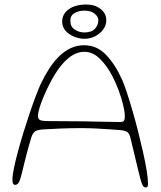

<svg xmlns="http://www.w3.org/2000/svg" viewBox="-20 -809 710 849"><path d="M624.5 20Q616 20 610.5 9.8Q605 -0.5 601 -17Q596.5 -35 590 -61.2Q583.5 -87.5 577 -115Q570.5 -142.5 565 -165.5Q559.5 -188.5 556.5 -200.5Q552.5 -217.5 543.2 -224.8Q534 -232 509 -234Q496.5 -235 467.8 -237Q439 -239 404.8 -240.8Q370.5 -242.5 341 -242.5Q296.5 -242.5 251 -240.8Q205.5 -239 173.5 -237Q147 -235.5 136 -228.5Q125 -221.5 118.5 -201.5Q112.5 -183 105 -155.2Q97.5 -127.5 89.8 -97Q82 -66.5 75.5 -38.5Q69 -12 62.8 -1.8Q56.5 8.5 46.5 8.5Q43 8.5 40.2 6Q37.5 3.5 36.2 -1.8Q35 -7 35 -15Q35 -32.5 41.5 -64.8Q48 -97 59 -137.8Q70 -178.5 83.5 -222.5Q97 -266.5 111 -308Q125 -349.5 137.8 -383.2Q150.5 -417 159.5 -436.5Q177 -473.5 197.2 -505Q217.5 -536.5 241.2 -559.8Q265 -583 292.5 -596Q320 -609 352 -609Q409 -609 450 -565.5Q491 -522 520.5 -455Q529.5 -435 541.2 -399.2Q553 -363.5 566 -318.8Q579 -274 591 -226.5Q603 -179 613 -134.2Q623 -89.5 628.8 -53.5Q634.5 -17.5 634.5 3.5Q634.5 12 632.2 16Q630 20 624.5 20ZM512 -269.5Q523.5 -269.5 527.8 -275Q532 -280.5 532 -294Q532 -313.5 524.8 -343.8Q517.5 -374 505 -408.5Q492.5 -443 476 -474Q452.5 -519 421.2 -549.5Q390 -580 353 -580Q317 -580 283.2 -552.5Q249.5 -525 221.5 -478Q209.5 -458.5 196.8 -433.2Q184 -408 173 -382Q162 -356 155 -333.2Q148 -310.5 148 -295Q148 -282.5 157.5 -278Q167 -273.5 198.5 -273.5Q282.5 -273.5 342.8 -272.5Q403 -271.5 444.2 -270.5Q485.5 -269.5 512 -269.5ZM355 -637.5Q317 -637.5 286 -658.8Q255 -680 255 -713.5Q255 -747.5 284.2 -768.2Q313.5 -789 362 -789Q400.5 -789 425.2 -769Q450 -749 450 -719.5Q450 -697 436.2 -678.5Q422.5 -660 400.8 -648.8Q379 -637.5 355 -637.5ZM352.5 -665.5Q385.5 -665.5 400.2 -682.2Q415 -699 415 -720Q415 -734.5 399 -748.2Q383 -762 352.5 -762Q330.5 -762 310.8 -751.8Q291 -741.5 291 -717.5Q291 -691 310.5 -678.2Q330 -665.5 352.5 -665.5Z"/></svg>

Font: Gluten Thin
Style: Regular
Weight: 100
Designer: Tyler Finck
Foundry: Etcetera Type Company
Version: Version 1.300